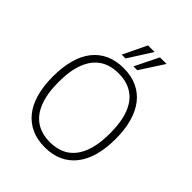

<svg xmlns="http://www.w3.org/2000/svg" viewBox="-251 -1078 1237 1237"><g transform="rotate(45 367.5 -459.5)"><path d="M367 8Q299 8 246 -16Q193 -40 156.5 -85.5Q120 -131 101 -198Q82 -265 82 -352Q82 -438 100.5 -505.5Q119 -573 155.5 -619Q192 -665 245 -689Q298 -713 367 -713Q436 -713 489 -689Q542 -665 578.5 -619Q615 -573 634 -506Q653 -439 653 -353Q653 -266 634 -199Q615 -132 578.5 -86Q542 -40 489 -16Q436 8 367 8ZM367 -39Q443 -39 495 -73.5Q547 -108 574.5 -178Q602 -248 602 -353Q602 -458 575 -527.5Q548 -597 495.5 -631.5Q443 -666 367 -666Q292 -666 240 -631.5Q188 -597 160.5 -527.5Q133 -458 133 -353Q133 -248 160.5 -178Q188 -108 240 -73.5Q292 -39 367 -39ZM296 -765 374 -927H434L331 -765ZM403 -765 483 -927H543L438 -765Z"/></g></svg>

Font: Nunito Sans 7pt SemiCondensed ExtraLight
Style: Regular
Weight: 250
Width: 4
Designer: Vernon Adams
Foundry: Vernon Adams
Version: Version 3.101;gftools[0.9.27]